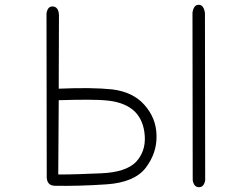

<svg xmlns="http://www.w3.org/2000/svg" viewBox="-20 -782 1040 801"><path d="M836 -30Q831 -1 810 -1Q789 -1 784 -30L783 -729Q788 -763 810 -762Q830 -761 835 -728ZM174 -726Q179 -757 201 -755Q224 -753 226 -720L225 -412Q364 -418 449 -409Q535 -398 582 -345Q632 -289 633 -217Q635 -144 588 -82Q541 -21 425 -13Q309 -5 208 -7Q177 -8 175 -41ZM401 -59Q504 -63 547 -106Q588 -150 584 -214Q580 -279 542 -317Q503 -354 433 -362Q398 -366 345.5 -366Q293 -366 225 -364L223 -54Q266 -54 310.5 -55.5Q355 -57 401 -59Z"/></svg>

Font: Yomogi
Style: Regular
Weight: 400
Designer: satsuyako
Foundry: satsuyako
Version: Version 3.100